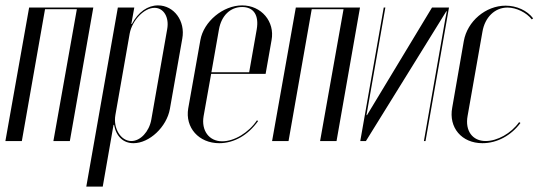

<svg xmlns="http://www.w3.org/2000/svg" viewBox="-37 -523 1998 712"><path d="M71 -495 -17 0H44L130 -489H248L161 0H222L309 -495Z M461 -495H400L283 169H344L384 -60H386C394 -16 421 8 458 8C517 8 581 -52 593 -119L639 -380C651 -445 608 -503 549 -503C511 -503 476 -479 452 -434H450ZM391 -97 444 -399C453 -447 497 -494 536 -494C570 -494 591 -459 583 -415L524 -79C516 -35 484 0 450 0C411 0 382 -47 391 -97Z M706 -374 661 -121C649 -50 700 8 776 8C831 8 883 -22 920 -74L916 -77C885 -31 832 1 787 1C738 1 709 -39 718 -92L746 -249H948L970 -374C983 -443 932 -503 861 -503C790 -503 718 -443 706 -374ZM747 -255 775 -414C784 -465 817 -497 861 -497C904 -497 924 -466 915 -414L887 -255Z M1060 -495 972 0H1033L1119 -489H1237L1150 0H1211L1298 -495Z M1565 -495 1324 -96H1322L1392 -495H1386L1299 0H1320L1618 -481H1620L1614 -451L1535 0H1541L1628 -495Z M1683 -371 1640 -124C1626 -50 1675 8 1752 8C1806 8 1858 -20 1893 -67L1888 -70C1858 -28 1807 0 1764 0C1715 0 1687 -38 1697 -93L1752 -405C1761 -459 1798 -495 1845 -495C1878 -495 1916 -476 1935 -451L1940 -455C1918 -484 1879 -502 1838 -502C1764 -502 1696 -444 1683 -371Z"/></svg>

Font: Moniqa Ita Display
Style: Italic
Weight: 400
Italic angle: -10°
Designer: Rajesh Rajput
Foundry: Rajesh Rajput
Version: Version 1.000